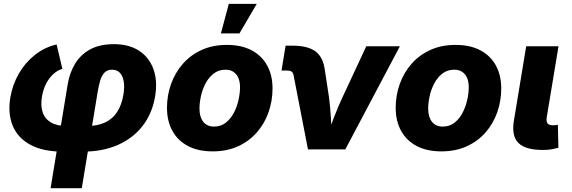

<svg xmlns="http://www.w3.org/2000/svg" viewBox="-20 -786 3007 1010"><path d="M246.1 204.1 336.4 -344.2Q346.7 -404.3 375.5 -451.7Q404.3 -499 454.6 -526.4Q504.9 -553.7 579.6 -553.7Q658.7 -553.7 711.7 -519Q764.6 -484.4 787.1 -422.6Q809.6 -360.8 795.9 -278.8Q781.2 -190.4 731.4 -125.2Q681.6 -60.1 601.3 -24.2Q521 11.7 414.1 11.7H311.5Q205.6 11.7 139.2 -24.7Q72.8 -61 46.6 -125.2Q20.5 -189.5 34.2 -272.5Q45.9 -341.3 79.3 -399.2Q112.8 -457 163.8 -497.3Q214.8 -537.6 277.8 -552.2L308.1 -423.8Q281.7 -416 259.8 -395.8Q237.8 -375.5 222.4 -345.5Q207 -315.4 200.7 -277.3Q192.9 -231 204.1 -196.3Q215.3 -161.6 247.3 -142.3Q279.3 -123 334 -123H436.5Q493.7 -123 533.4 -142.1Q573.2 -161.1 596.7 -197.8Q620.1 -234.4 628.9 -286.6Q635.7 -326.2 631.1 -356Q626.5 -385.7 611.1 -402.6Q595.7 -419.4 569.3 -419.4Q543.9 -419.4 529.3 -403.6Q514.6 -387.7 507.1 -362.1Q499.5 -336.4 494.6 -307.1L410.2 204.1Z M1098.6 10.3Q1022 10.3 968.5 -18.1Q915 -46.4 886.7 -97.9Q858.4 -149.4 858.4 -218.8Q858.4 -284.7 879.9 -344.5Q901.4 -404.3 941.9 -450.4Q982.4 -496.6 1040.8 -523.2Q1099.1 -549.8 1173.3 -549.8Q1250 -549.8 1303.5 -521.5Q1356.9 -493.2 1385.3 -441.7Q1413.6 -390.1 1413.6 -320.8Q1413.6 -254.9 1392.6 -195.3Q1371.6 -135.7 1331.1 -89.4Q1290.5 -43 1232.2 -16.4Q1173.8 10.3 1098.6 10.3ZM1105.5 -120.1Q1142.1 -120.1 1168.2 -140.9Q1194.3 -161.6 1210.7 -193.6Q1227.1 -225.6 1234.9 -261.2Q1242.7 -296.9 1242.7 -326.7Q1242.7 -356 1233.6 -376.5Q1224.6 -397 1207.8 -408.2Q1190.9 -419.4 1166.5 -419.4Q1129.9 -419.4 1103.8 -398.9Q1077.6 -378.4 1061 -346.7Q1044.4 -314.9 1036.9 -279.5Q1029.3 -244.1 1029.3 -214.4Q1029.3 -170.4 1049.3 -145.3Q1069.3 -120.1 1105.5 -120.1ZM1142.1 -610.4 1183.6 -765.6H1330.6L1239.7 -610.4Z M1600.1 0 1523.9 -392.6Q1521.5 -403.8 1513.7 -409.4Q1505.9 -415 1492.2 -415H1460.9L1482.4 -545.9H1515.6Q1598.6 -545.9 1639.4 -515.9Q1680.2 -485.8 1689 -416L1710 -278.8Q1717.3 -225.1 1720.5 -169.9Q1723.6 -114.7 1726.1 -54.2H1693.8Q1716.8 -115.2 1737.5 -170.2Q1758.3 -225.1 1783.7 -278.8L1906.7 -542.5H2083.5L1796.4 0Z M2301.8 10.3Q2225.1 10.3 2171.6 -18.1Q2118.2 -46.4 2089.8 -97.9Q2061.5 -149.4 2061.5 -218.8Q2061.5 -284.7 2083 -344.5Q2104.5 -404.3 2145 -450.4Q2185.5 -496.6 2243.9 -523.2Q2302.2 -549.8 2376.5 -549.8Q2453.1 -549.8 2506.6 -521.5Q2560.1 -493.2 2588.4 -441.7Q2616.7 -390.1 2616.7 -320.8Q2616.7 -254.9 2595.7 -195.3Q2574.7 -135.7 2534.2 -89.4Q2493.7 -43 2435.3 -16.4Q2377 10.3 2301.8 10.3ZM2308.6 -120.1Q2345.2 -120.1 2371.3 -140.9Q2397.5 -161.6 2413.8 -193.6Q2430.2 -225.6 2438 -261.2Q2445.8 -296.9 2445.8 -326.7Q2445.8 -356 2436.8 -376.5Q2427.7 -397 2410.9 -408.2Q2394 -419.4 2369.6 -419.4Q2333 -419.4 2306.9 -398.9Q2280.8 -378.4 2264.2 -346.7Q2247.6 -314.9 2240 -279.5Q2232.4 -244.1 2232.4 -214.4Q2232.4 -170.4 2252.4 -145.3Q2272.5 -120.1 2308.6 -120.1Z M2836.4 2.9Q2743.7 2.9 2707 -34.2Q2670.4 -71.3 2683.1 -149.9L2748 -542.5H2918L2856 -168.9Q2852.5 -147.5 2860.1 -137.2Q2867.7 -127 2887.7 -127Q2897.9 -127 2904.3 -127.7Q2910.6 -128.4 2914.6 -129.9L2917.5 -8.8Q2905.8 -5.4 2884.5 -1.2Q2863.3 2.9 2836.4 2.9Z"/></svg>

Font: Inter 16pt ExtraBold
Style: Italic
Weight: 800
Italic angle: -9.3988°
Version: Version 4.001;git-66647c0bb